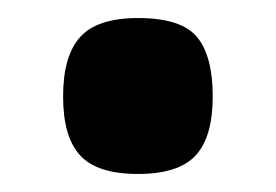

<svg xmlns="http://www.w3.org/2000/svg" viewBox="-20 -169 306 213"><path d="M50 -62Q50 -107 69 -128Q88 -149 133 -149Q181 -149 198.5 -128Q216 -107 216 -62Q216 -17 197 3.5Q178 24 133 24Q88 24 69 3.5Q50 -17 50 -62Z"/></svg>

Font: Bigshot One
Style: Regular
Weight: 400
Designer: Gesine Todt
Foundry: Gesine Todt
Version: Version 1.000